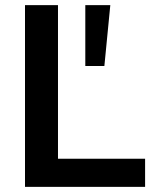

<svg xmlns="http://www.w3.org/2000/svg" viewBox="-20 -725 602 745"><path d="M77 0V-705H205V-109H543V0ZM311 -469V-705H408L385 -469Z"/></svg>

Font: Nunito Sans 12pt ExtraLight 12pt
Style: Bold
Weight: 700
Version: Version 3.101;gftools[0.9.27]